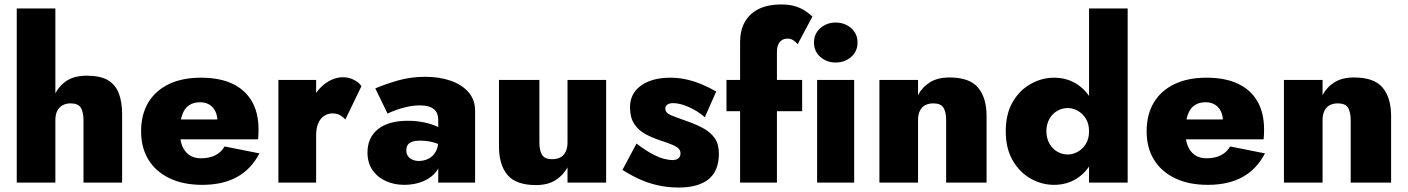

<svg xmlns="http://www.w3.org/2000/svg" viewBox="-20 -818 6306 860"><path d="M228 -780H55V0H228ZM354 -280V0H527V-306Q527 -362 512 -400.5Q497 -439 463 -459Q429 -479 369 -479Q309 -479 272.5 -452Q236 -425 219 -380Q202 -335 202 -280H228Q228 -305 236.5 -321.5Q245 -338 260.5 -346.5Q276 -355 296 -355Q330 -355 342 -335.5Q354 -316 354 -280Z M886 10Q978 10 1041.5 -25Q1105 -60 1142 -131L986 -162Q971 -136 944.5 -122.5Q918 -109 880 -109Q849 -109 828 -123.5Q807 -138 796 -165Q785 -192 786 -231Q786 -275 796 -303.5Q806 -332 826 -346Q846 -360 876 -360Q900 -360 917.5 -349.5Q935 -339 944.5 -319.5Q954 -300 954 -272Q954 -265 950 -255Q946 -245 941 -237L978 -283H707V-194H1136Q1137 -203 1137.5 -214.5Q1138 -226 1138 -238Q1138 -313 1108 -364.5Q1078 -416 1021 -443Q964 -470 880 -470Q796 -470 736 -441Q676 -412 644 -358.5Q612 -305 612 -230Q612 -156 645 -102.5Q678 -49 739.5 -19.5Q801 10 886 10Z M1396 -460H1227V0H1396ZM1527 -283 1599 -432Q1588 -449 1565 -460.5Q1542 -472 1517 -472Q1477 -472 1440.5 -446.5Q1404 -421 1382 -378Q1360 -335 1360 -280L1396 -211Q1396 -244 1405.5 -266Q1415 -288 1432 -299Q1449 -310 1469 -310Q1489 -310 1502.5 -302.5Q1516 -295 1527 -283Z M1800 -144Q1800 -159 1806 -168.5Q1812 -178 1826 -183Q1840 -188 1863 -188Q1896 -188 1926 -179Q1956 -170 1976 -153V-226Q1963 -240 1937.5 -251.5Q1912 -263 1878.5 -270Q1845 -277 1807 -277Q1719 -277 1672.5 -239Q1626 -201 1626 -135Q1626 -88 1649 -55.5Q1672 -23 1709.5 -6.5Q1747 10 1791 10Q1837 10 1875.5 -6Q1914 -22 1936.5 -53Q1959 -84 1959 -128L1943 -188Q1943 -157 1930.5 -136.5Q1918 -116 1898 -106.5Q1878 -97 1856 -97Q1841 -97 1828 -102.5Q1815 -108 1807.5 -118.5Q1800 -129 1800 -144ZM1716 -309Q1725 -314 1748 -323Q1771 -332 1801.5 -339Q1832 -346 1861 -346Q1882 -346 1898 -341.5Q1914 -337 1924 -328.5Q1934 -320 1938.5 -308Q1943 -296 1943 -281V0H2108V-322Q2108 -371 2078.5 -405Q2049 -439 1998.5 -456.5Q1948 -474 1885 -474Q1820 -474 1762.5 -457.5Q1705 -441 1661 -422Z M2396 -180V-460H2215V-162Q2215 -80 2253 -34.5Q2291 11 2381 11Q2433 11 2467.5 -10.5Q2502 -32 2522 -68V0H2695V-460H2522V-180Q2522 -155 2513.5 -138Q2505 -121 2490 -113Q2475 -105 2453 -105Q2420 -105 2408 -124.5Q2396 -144 2396 -180Z M2831 -175 2768 -57Q2804 -34 2843 -16Q2882 2 2926.5 12Q2971 22 3021 22Q3107 22 3153.5 -15Q3200 -52 3200 -130Q3200 -173 3181.5 -199Q3163 -225 3133.5 -241.5Q3104 -258 3069 -271Q3032 -285 3008 -293Q2984 -301 2972 -309.5Q2960 -318 2960 -332Q2960 -342 2968.5 -349Q2977 -356 2996 -356Q3026 -356 3065.5 -338.5Q3105 -321 3137 -293L3188 -408Q3157 -426 3125 -439.5Q3093 -453 3057.5 -461.5Q3022 -470 2981 -470Q2928 -470 2888 -454.5Q2848 -439 2825 -409.5Q2802 -380 2802 -337Q2802 -292 2820.5 -263.5Q2839 -235 2869 -218.5Q2899 -202 2932 -191Q2972 -178 2992.5 -169Q3013 -160 3020.5 -151.5Q3028 -143 3028 -131Q3028 -117 3019 -109Q3010 -101 2991 -101Q2979 -101 2957 -106Q2935 -111 2904 -127Q2873 -143 2831 -175Z M3234 -460V-320H3573V-460ZM3553 -620 3619 -744Q3608 -754 3590 -767Q3572 -780 3545 -789Q3518 -798 3480 -798Q3418 -798 3377 -777Q3336 -756 3315.5 -718.5Q3295 -681 3295 -630V0H3460V-584Q3460 -605 3466 -618.5Q3472 -632 3482.5 -638.5Q3493 -645 3508 -645Q3521 -645 3532 -638.5Q3543 -632 3553 -620Z M3626 -627Q3626 -588 3654.5 -563Q3683 -538 3723 -538Q3764 -538 3792.5 -563Q3821 -588 3821 -627Q3821 -667 3792.5 -692Q3764 -717 3723 -717Q3683 -717 3654.5 -692Q3626 -667 3626 -627ZM3640 -460V0H3806V-460Z M4218 -280V0H4399V-298Q4399 -380 4361 -425.5Q4323 -471 4233 -471Q4180 -471 4145.5 -449.5Q4111 -428 4092 -392V-460H3919V0H4092V-280Q4092 -305 4100.5 -322Q4109 -339 4124.5 -347Q4140 -355 4160 -355Q4194 -355 4206 -335.5Q4218 -316 4218 -280Z M4858 -780V0H5031V-780ZM4485 -230Q4485 -152 4516.5 -98.5Q4548 -45 4597.5 -17.5Q4647 10 4701 10Q4759 10 4804 -19Q4849 -48 4875.5 -102Q4902 -156 4902 -230Q4902 -305 4875.5 -358.5Q4849 -412 4804 -441Q4759 -470 4701 -470Q4647 -470 4597.5 -442.5Q4548 -415 4516.5 -362Q4485 -309 4485 -230ZM4667 -230Q4667 -261 4680 -284.5Q4693 -308 4715 -321Q4737 -334 4763 -334Q4786 -334 4808 -321.5Q4830 -309 4844 -286Q4858 -263 4858 -230Q4858 -197 4844 -174Q4830 -151 4808 -138.5Q4786 -126 4763 -126Q4737 -126 4715 -139Q4693 -152 4680 -176Q4667 -200 4667 -230Z M5390 10Q5482 10 5545.5 -25Q5609 -60 5646 -131L5490 -162Q5475 -136 5448.5 -122.5Q5422 -109 5384 -109Q5353 -109 5332 -123.5Q5311 -138 5300 -165Q5289 -192 5290 -231Q5290 -275 5300 -303.5Q5310 -332 5330 -346Q5350 -360 5380 -360Q5404 -360 5421.5 -349.5Q5439 -339 5448.5 -319.5Q5458 -300 5458 -272Q5458 -265 5454 -255Q5450 -245 5445 -237L5482 -283H5211V-194H5640Q5641 -203 5641.5 -214.5Q5642 -226 5642 -238Q5642 -313 5612 -364.5Q5582 -416 5525 -443Q5468 -470 5384 -470Q5300 -470 5240 -441Q5180 -412 5148 -358.5Q5116 -305 5116 -230Q5116 -156 5149 -102.5Q5182 -49 5243.5 -19.5Q5305 10 5390 10Z M6030 -280V0H6211V-298Q6211 -380 6173 -425.5Q6135 -471 6045 -471Q5992 -471 5957.5 -449.5Q5923 -428 5904 -392V-460H5731V0H5904V-280Q5904 -305 5912.5 -322Q5921 -339 5936.5 -347Q5952 -355 5972 -355Q6006 -355 6018 -335.5Q6030 -316 6030 -280Z"/></svg>

Font: Jost ExtraBold
Style: Regular
Weight: 800
Version: Version 3.710